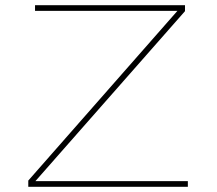

<svg xmlns="http://www.w3.org/2000/svg" viewBox="-20 -720 836 740"><path d="M89 0V-24L676 -692L677 -678H115V-700H693V-677L106 -10L108 -22H704V0Z"/></svg>

Font: Lexend Peta Thin
Style: Regular
Weight: 250
Version: Version 1.007